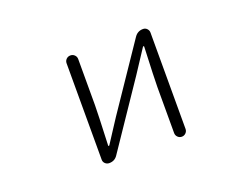

<svg xmlns="http://www.w3.org/2000/svg" viewBox="-87 -714 1173 894"><g transform="rotate(-20 500.0 -266.5)"><path d="M320.3 0Q308.6 0 300.3 -7.8Q292 -15.6 292 -27.3V-504.9Q292 -516.6 300.3 -524.9Q308.6 -533.2 320.8 -533.2Q333 -533.2 341.3 -524.9Q349.6 -516.6 349.6 -504.9V-276.4Q349.6 -240.2 342.8 -78.1Q342.8 -76.2 345.2 -76.2Q347.7 -76.2 348.6 -78.1Q359.4 -94.7 385.7 -135.3Q412.1 -175.8 422.9 -192.4L637.7 -509.8Q653.3 -533.2 680.7 -533.2Q692.4 -533.2 700.2 -524.9Q708 -516.6 708 -505.9V-28.3Q708 -16.6 699.7 -8.3Q691.4 0 679.7 0Q668 0 659.7 -8.3Q651.4 -16.6 651.4 -28.3V-255.9Q651.4 -293 658.2 -454.1Q658.2 -457 655.8 -457Q653.3 -457 652.3 -455.1Q636.7 -431.6 578.1 -341.8L362.3 -22.5Q347.7 0 320.3 0Z"/></g></svg>

Font: Gen Jyuu Gothic L Monospace Light
Style: Regular
Weight: 300
Designer: [Source Han Sans]
Ryoko NISHIZUKA  (kana & ideographs); Paul D. Hunt (Latin, Greek & Cyrillic); Wenlong ZHANG  (bopomofo
Version: Version 1.002.20150607